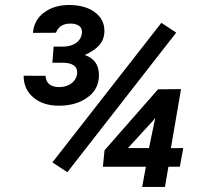

<svg xmlns="http://www.w3.org/2000/svg" viewBox="-20 -737 813 757"><path d="M186.5 -489.7H231.4C266.6 -488.3 284.2 -475.6 284.2 -452.1C284.2 -449.2 284.2 -446.8 283.7 -443.8C281.2 -428.7 273.4 -416.5 260.3 -407.2C246.6 -397.9 231 -393.6 213.4 -393.6C178.7 -394 161.1 -409.2 159.7 -438L73.2 -438.5C73.2 -402.8 85.9 -374.5 110.8 -353.5C135.7 -332 168.5 -320.8 209 -320.3C210.4 -320.3 211.9 -320.3 212.9 -320.3C256.3 -320.3 293.5 -330.6 323.2 -351.6C353.5 -372.6 369.1 -400.9 370.1 -437C370.1 -438.5 370.1 -439.9 370.1 -440.9C370.1 -481 351.6 -507.3 314.5 -520C367.7 -544.9 389.6 -571.3 391.6 -609.9C391.6 -611.8 391.6 -613.8 391.6 -615.7C391.6 -645 379.9 -668.9 355.5 -687.5C331.5 -706.5 298.3 -716.3 256.3 -717.3C254.9 -717.3 253.9 -717.3 252.4 -717.3C213.4 -717.3 180.7 -707.5 154.3 -688C127.4 -668.5 112.8 -641.6 109.9 -607.4L200.7 -607.9C209.5 -631.8 228.5 -644 257.3 -644C258.3 -644 258.8 -644 259.8 -644L271 -643.1C292.5 -639.2 303.2 -628.4 303.2 -610.8C303.2 -608.4 303.2 -606.4 302.7 -604C298.3 -574.2 271.5 -554.7 231.9 -553.2H191.4ZM674.8 -608.4 616.2 -647 186.5 -96.7 245.6 -58.1ZM693.8 -385.7 603 -384.8 392.1 -144.5 385.7 -79.6H555.2L540.5 0H630.4L644 -79.6H689L702.6 -153.3L653.8 -152.8ZM583.5 -261.2 592.3 -272.9 567.4 -153.3H484.4Z"/></svg>

Font: Roboto Medium
Style: Italic
Weight: 500
Italic angle: -12°
Designer: Google
Version: Version 2.137; 2017